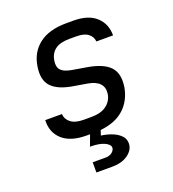

<svg xmlns="http://www.w3.org/2000/svg" viewBox="-138 -665 876 973"><g transform="rotate(-20 300.0 -178.5)"><path d="M232 10Q147 10 103 -29.5Q59 -69 62 -135H152Q154 -106 177.5 -88Q201 -70 245 -70H287Q340 -70 369.5 -92.5Q399 -115 405 -151Q415 -221 326 -236L254 -248Q175 -261 141 -297Q107 -333 118 -403Q129 -477 183 -518.5Q237 -560 331 -560H369Q448 -560 490 -522Q532 -484 532 -421H442Q440 -447 418.5 -463.5Q397 -480 356 -480H318Q267 -480 240.5 -460Q214 -440 208 -402Q203 -368 219.5 -351Q236 -334 278 -327L350 -315Q436 -301 471.5 -264Q507 -227 496 -155Q484 -86 437 -43Q390 0 309 8L300 35Q326 38 354 48Q382 58 401 76Q420 94 420 120Q420 154 387 178.5Q354 203 300 203H215V148H285Q307 148 320.5 136.5Q334 125 334 112Q334 95 306.5 82Q279 69 229 69L251 10Z"/></g></svg>

Font: NKDuy Mono
Style: Italic
Weight: 400
Italic angle: -9°
Monospace: yes
Designer: NKDuy
Foundry: NKDuy
Version: Version 2.251; ttfautohint (v1.8.4.7-5d5b)